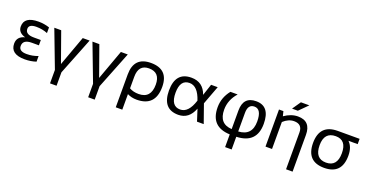

<svg xmlns="http://www.w3.org/2000/svg" viewBox="-35 -1503 4782 2494"><g transform="rotate(20 2356.5 -256.0)"><path d="M402.8 -415Q329.6 -444.3 246.6 -444.3Q144 -444.3 144 -379.9Q144 -302.7 263.7 -302.7H358.9V-229.5H262.2Q139.2 -229.5 139.2 -141.6Q139.2 -68.4 246.6 -68.4Q329.6 -68.4 402.8 -97.7V-19.5Q329.6 4.9 246.6 4.9Q48.8 4.9 48.8 -141.6Q48.8 -239.3 155.3 -266.1Q53.7 -294.9 53.7 -379.9Q53.7 -517.6 251.5 -517.6Q329.6 -517.6 402.8 -493.2Z M468.8 -512.7H564L711.4 -99.1L861.8 -512.7H957L753.9 0V185.5H663.6V0Z M996.1 -512.7H1091.3L1238.8 -99.1L1389.2 -512.7H1484.4L1281.2 0V185.5H1190.9V0Z M1662.6 -109.4Q1715.8 -78.1 1791 -78.1Q1960.4 -78.1 1960.4 -268.6Q1960.4 -437.5 1806.6 -437.5Q1662.6 -437.5 1662.6 -268.6ZM1807.6 -512.7Q2049.3 -512.7 2049.3 -268.6Q2049.3 0 1791.5 0Q1720.2 0 1662.6 -29.3V185.5H1572.3V-268.6Q1572.3 -512.7 1807.6 -512.7Z M2147 -256.3Q2147 -512.7 2366.7 -512.7Q2528.3 -512.7 2583.5 -354.5L2636.2 -512.7H2727.5L2630.9 -254.9L2720.7 0H2627.9L2576.2 -161.1Q2514.6 0 2366.7 0Q2147.9 0 2147 -256.3ZM2366.7 -73.2Q2481.4 -73.2 2540 -258.3Q2481.4 -439.5 2366.7 -439.5Q2237.3 -439.5 2237.3 -258.3Q2237.3 -73.2 2366.7 -73.2Z M2903.3 -512.7H3003.4Q2905.8 -402.8 2905.8 -268.6Q2905.8 -73.2 3084 -63.5V-319.8Q3084 -512.7 3261.7 -512.7Q3452.6 -512.7 3452.6 -268.6Q3452.6 0 3174.3 9.8V185.5H3084V9.8Q2815.4 0 2815.4 -268.6Q2815.4 -402.8 2903.3 -512.7ZM3362.3 -268.6Q3362.3 -439.5 3263.2 -439.5Q3174.3 -439.5 3174.3 -319.8V-63.5Q3362.3 -73.2 3362.3 -268.6Z M3574.7 0V-512.7H3635.7L3651.9 -447.3Q3745.1 -512.7 3839.4 -512.7Q4016.6 -512.7 4016.6 -321.8V185.5H3926.3V-323.2Q3926.3 -437.5 3812.5 -437.5Q3734.9 -437.5 3665 -372.6V0ZM3810.1 -698.2H3926.8L3810.1 -581.5H3730Z M4382.8 -73.2Q4536.6 -73.2 4536.6 -258.3Q4536.6 -439.5 4387.7 -439.5Q4229 -439.5 4229 -258.3Q4229 -73.2 4382.8 -73.2ZM4138.7 -256.3Q4138.7 -512.7 4387.7 -512.7H4689V-439.5H4561.5Q4627 -376.5 4627 -256.3Q4627 -0.5 4382.8 -0.5Q4139.6 -0.5 4138.7 -256.3Z"/></g></svg>

Font: Sansation
Style: Regular
Weight: 400
Designer: Bernd Montag
Version: Version 1.301